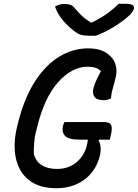

<svg xmlns="http://www.w3.org/2000/svg" viewBox="-20 -976 729 1016"><path d="M321 -330H532Q561 -330 568.5 -313Q576 -296 565 -255L561 -237H504L502 -232Q510 -220 512 -198.5Q514 -177 509 -154Q501 -120 484.5 -91Q468 -62 442 -38Q376 20 279 20Q187 20 133 -23Q79 -66 63.5 -141Q48 -216 72 -312L77 -332Q110 -460 166 -546.5Q222 -633 294 -676.5Q366 -720 446 -720Q490 -720 518.5 -708.5Q547 -697 566 -677Q587 -656 593.5 -626Q600 -596 592 -566Q584 -532 577 -509.5Q570 -487 567 -455Q548 -446 527 -446Q492 -446 479.5 -464Q467 -482 475 -511Q482 -536 492.5 -557.5Q503 -579 514 -600Q491 -623 445 -623Q360 -623 286.5 -540Q213 -457 175 -297L170 -279Q163 -249 160.5 -217Q158 -185 159 -161Q170 -121 201.5 -101.5Q233 -82 282 -82Q339 -82 380.5 -114Q422 -146 438 -200Q443 -220 445 -237H404Q341 -237 323.5 -257.5Q306 -278 313 -307Q316 -321 321 -330ZM487 -787H447Q425 -787 408 -792Q391 -797 368 -815Q339 -838 312 -869.5Q285 -901 271 -941Q284 -949 295.5 -952Q307 -955 323 -955Q341 -955 354 -950Q367 -945 378 -930Q393 -912 411.5 -894Q430 -876 460 -857H466Q517 -882 551.5 -907.5Q586 -933 608 -956H639Q671 -956 681 -949.5Q691 -943 689 -932Q688 -923 679 -910.5Q670 -898 650 -882Q615 -853 573 -828Q531 -803 487 -787Z"/></svg>

Font: Recursive Mn Csl St Med
Style: Italic
Weight: 500
Italic angle: -15°
Monospace: yes
Version: Version 1.079;hotconv 1.0.112;makeotfexe 2.5.65598; ttfautoh